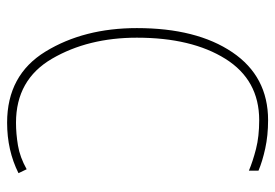

<svg xmlns="http://www.w3.org/2000/svg" viewBox="-137 -627 774 540"><g transform="rotate(-90 250.0 -357.0)"><path d="M182 10Q305 10 373 -90.5Q441 -191 441 -359Q441 -508 375 -616Q309 -724 175 -724Q97 -724 33 -692L44 -669Q78 -688 111 -693.5Q144 -699 175 -699Q296 -699 355 -597.5Q414 -496 414 -359Q414 -205 354.5 -110Q295 -15 182 -15Q136 -15 101 -24Q66 -33 40 -44V-17Q66 -6 102.5 2Q139 10 182 10Z"/></g></svg>

Font: Noto Sans Mono UI Condensed Thin
Style: Regular
Weight: 250
Width: 3
Designer: Monotype Design team
Foundry: Monotype Imaging Inc.
Version: 1.000